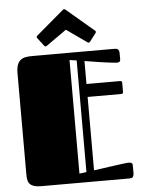

<svg xmlns="http://www.w3.org/2000/svg" viewBox="-61 -985 762 1032"><g transform="rotate(-5 319.5 -468.5)"><path d="M409.2 -456.1V-60.1Q456.5 -66.9 496.1 -72.3Q512.7 -74.7 529.5 -76.9Q546.4 -79.1 560.5 -81.1Q574.7 -83 585 -84Q595.2 -85 599.1 -85Q607.4 -85 613.3 -81.8Q619.1 -78.6 619.1 -68.8V-23.9Q619.1 -15.1 614.7 -7.6Q610.4 0 593.8 0H119.1Q96.2 0 81.8 -4.4Q67.4 -8.8 59.1 -17.1Q50.8 -25.4 47.9 -38.1Q44.9 -50.8 44.9 -67.9V-616.2Q44.9 -644 51.3 -660.9Q57.6 -677.7 69.3 -686.8Q81.1 -695.8 97.4 -698.5Q113.8 -701.2 133.8 -701.2H575.2Q591.8 -701.2 596.4 -693.6Q601.1 -686 601.1 -676.8V-642.1Q601.1 -632.3 595.9 -629.2Q590.8 -626 582.5 -626Q577.6 -626 567.6 -627Q557.6 -627.9 544.4 -629.6Q531.2 -631.3 516.1 -633.3Q501 -635.3 485.8 -637.7Q450.7 -643.1 409.2 -649.9V-525.9H590.8Q601.1 -525.9 601.1 -515.6V-466.8Q601.1 -456.1 590.8 -456.1ZM367.7 -656.7 329.6 -662.1V-49.3L367.7 -54.2ZM324.2 -826.2 214.8 -749Q212.9 -748 211.4 -747.1Q210 -746.1 208.5 -746.1Q203.6 -746.1 200.2 -751L167.5 -793.9Q164.6 -797.4 164.6 -800.8Q164.6 -804.2 168.9 -808.1L317.4 -934.1Q318.8 -935.1 320.3 -936Q321.8 -937 324.2 -937Q326.7 -937 328.1 -936Q329.6 -935.1 331.1 -934.1L479.5 -808.1Q483.9 -804.2 483.9 -800.8Q483.9 -797.4 481 -793.9L448.2 -751Q444.3 -746.1 439.9 -746.1Q438.5 -746.1 437 -747.1Q435.5 -748 433.6 -749Z"/></g></svg>

Font: Fascinate Inline
Style: Regular
Weight: 900
Designer: Astigmatic (AOETI)
Foundry: Astigmatic (AOETI)
Version: Version 1.000